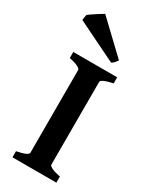

<svg xmlns="http://www.w3.org/2000/svg" viewBox="-231 -917 779 971"><g transform="rotate(30 158.0 -431.5)"><path d="M30.8 0V-35.6Q97.7 -48.8 97.7 -65.4V-549.3Q97.7 -555.2 81.8 -564Q65.9 -572.8 30.8 -579.6V-615.2H287.1V-579.6Q219.7 -565.4 219.7 -549.3V-65.4Q219.7 -59.6 235.8 -51Q252 -42.5 287.1 -35.6V0ZM223.1 -664.1 -10.7 -778.3 -5.9 -809.1Q-1 -814.5 15.6 -825.7Q32.2 -836.9 49.8 -847.9Q67.4 -858.9 74.2 -862.8L252.4 -693.4Q245.6 -684.1 238.5 -676Q231.4 -668 223.1 -664.1Z"/></g></svg>

Font: David Libre
Style: Bold
Weight: 700
Designer: Ismar David, J. Victor Gaultney, Annie Olsen and Meir Sadan
Foundry: Monotype Imaging Inc. & SIL International
Version: Version 1.100; ttfautohint (v1.8.4.7-5d5b)